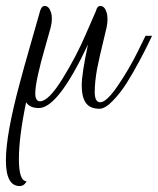

<svg xmlns="http://www.w3.org/2000/svg" viewBox="-110 -359 526 638"><path d="M223.2 -19.2Q244 -19.2 281.6 -74.4Q319.2 -129.6 346.4 -184.8L373.6 -240H395.2Q390.4 -230.4 382.8 -214Q375.2 -197.6 352.8 -155.6Q330.4 -113.6 310 -81.6Q289.6 -49.6 264.4 -23.6Q239.2 2.4 220.4 2.4Q201.6 2.4 188.8 -4.8Q161.6 -20 161.6 -75.2Q161.6 -114.4 182.4 -211.2Q83.2 0 19.2 0Q-11.2 0 -23.2 -19.2Q-47.2 96 -47.2 169.6Q-47.2 243.2 -21.6 243.2Q-29.6 259.2 -44.8 259.2Q-90.4 259.2 -90.4 173.6Q-90.4 88 -44 -84Q-30.4 -135.2 -14 -192Q2.4 -248.8 23.2 -322.4Q28 -339.2 38.4 -339.2Q52.8 -339.2 59.2 -318.4Q62.4 -309.6 62.4 -296.4Q62.4 -283.2 58.4 -267.6Q54.4 -252 41.6 -208Q7.2 -89.6 7.2 -48.8Q7.2 -22.4 23.2 -22.4Q51.2 -22.4 97.6 -97.2Q144 -172 176 -247.2L208.8 -322.4Q212.8 -339.2 223.2 -339.2Q237.6 -339.2 244 -318.4Q247.2 -308.8 247.2 -295.2Q247.2 -281.6 244 -266.8Q240.8 -252 233.6 -223.2Q226.4 -194.4 222.4 -176Q218.4 -157.6 212.8 -131.2Q204.8 -87.2 204.8 -53.2Q204.8 -19.2 223.2 -19.2Z"/></svg>

Font: Rouge Script
Style: Regular
Weight: 400
Designer: Sabrina Mariela Lopez
Foundry: Typesenses
Version: Version 1.003